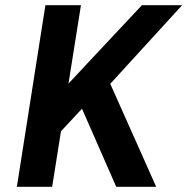

<svg xmlns="http://www.w3.org/2000/svg" viewBox="-20 -720 722 740"><path d="M45 0H181L215 -214L296 -301L428 0H582L405 -397L682 -700H527L244 -398L292 -700H155Z"/></svg>

Font: Arthouse Owned
Style: Bold Italic
Weight: 700
Italic angle: -10°
Designer: Jeremy Tribby
Foundry: Tribby Type
Version: Version 1.000;PS 001.000;hotconv 1.0.88;makeotf.lib2.5.64775